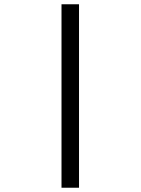

<svg xmlns="http://www.w3.org/2000/svg" viewBox="-20 -799 658 899"><path d="M268 80V-779H350V80Z"/></svg>

Font: Fragment Mono SC
Style: Regular
Weight: 400
Monospace: yes
Designer: Wei Huang based on Nimbus Sans by URW Studio, based on Helvetica by Max Miedinger.
Foundry: Wei Huang
Version: Version 1.012; ttfautohint (v1.8.4.7-5d5b)